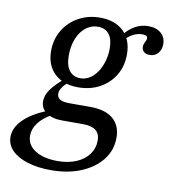

<svg xmlns="http://www.w3.org/2000/svg" viewBox="-86 -490 675 748"><g transform="rotate(10 251.5 -116.5)"><path d="M164.5 192.7Q111.3 192.7 71.4 180.2Q31.5 167.7 9.3 145.2Q-12.9 122.6 -12.9 91.9Q-12.9 55.6 19.4 23.4Q51.6 -8.9 112.9 -33.1L131.5 -19.4Q97.6 -0.8 79.4 23.4Q61.3 47.6 61.3 74.2Q61.3 110.5 94.8 131.9Q128.2 153.2 183.9 153.2Q225 153.2 256.9 139.9Q288.7 126.6 306.5 102.4Q324.2 78.2 324.2 47.6Q324.2 21 307.7 7.7Q291.1 -5.6 257.3 -5.6H172.6Q134.7 -5.6 111.3 -22.2Q87.9 -38.7 87.9 -66.9Q87.9 -90.3 105.2 -114.5Q122.6 -138.7 158.1 -167.7L174.2 -157.3Q155.6 -140.3 148.4 -128.6Q141.1 -116.9 141.1 -105.6Q141.1 -91.1 152.8 -83.9Q164.5 -76.6 191.1 -76.6H274.2Q332.3 -76.6 363.3 -50.4Q394.4 -24.2 394.4 24.2Q394.4 73.4 364.9 111.3Q335.5 149.2 283.5 171Q231.5 192.7 164.5 192.7ZM212.1 -143.5Q153.2 -143.5 119 -176.2Q84.7 -208.9 84.7 -265.3Q84.7 -311.3 106.5 -347.6Q128.2 -383.9 166.1 -404.8Q204 -425.8 250.8 -425.8Q310.5 -425.8 344.4 -392.7Q378.2 -359.7 378.2 -302.4Q378.2 -256.5 356.9 -220.6Q335.5 -184.7 298 -164.1Q260.5 -143.5 212.1 -143.5ZM215.3 -179.8Q234.7 -179.8 251.6 -190.3Q268.5 -200.8 281 -219.4Q293.5 -237.9 300.8 -262.1Q308.1 -286.3 308.1 -313.7Q308.1 -350.8 292.7 -370.2Q277.4 -389.5 248.4 -389.5Q228.2 -389.5 211.3 -379.8Q194.4 -370.2 181.9 -352.8Q169.4 -335.5 162.5 -311.7Q155.6 -287.9 155.6 -259.7Q155.6 -220.2 171.4 -200Q187.1 -179.8 215.3 -179.8ZM465.3 -316.1Q450.8 -316.1 442.3 -323.4Q433.9 -330.6 433.9 -343.5Q433.9 -350.8 436.7 -356.5Q439.5 -362.1 441.9 -367.3Q444.4 -372.6 444.4 -377.4Q444.4 -384.7 439.5 -387.5Q434.7 -390.3 424.2 -390.3Q406.5 -390.3 389.1 -381.9Q371.8 -373.4 354.8 -355.6L344.4 -371.8Q364.5 -398.4 389.1 -412.1Q413.7 -425.8 441.1 -425.8Q473.4 -425.8 491.9 -409.7Q510.5 -393.5 510.5 -366.9Q510.5 -344.4 498 -330.2Q485.5 -316.1 465.3 -316.1Z"/></g></svg>

Font: Playfair 9pt
Style: Italic
Weight: 400
Italic angle: -15.6°
Designer: Claus Eggers Sørensen
Foundry: Claus Eggers Sørensen
Version: Version 2.001;gftools[0.9.30]